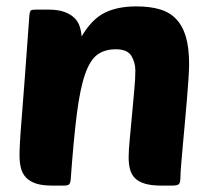

<svg xmlns="http://www.w3.org/2000/svg" viewBox="-20 -580 659 600"><path d="M382 -88Q382 -110 385.5 -145.5Q389 -181 392.5 -220.5Q396 -260 399.5 -297Q403 -334 403 -359Q403 -385 390.5 -405.5Q378 -426 342 -426Q307 -426 284 -409Q261 -392 245.5 -347Q230 -302 220 -223Q210 -144 201 -20Q200 -8 196 -4Q192 0 179 0H143Q112 0 92.5 -6.5Q73 -13 61.5 -25Q50 -37 45.5 -54.5Q41 -72 41 -95Q41 -110 42.5 -137.5Q44 -165 48 -213.5Q52 -262 57.5 -336.5Q63 -411 71 -521Q72 -543 76 -547Q79 -550 92 -550H131Q161 -550 180.5 -543Q200 -536 212 -524.5Q224 -513 229 -497.5Q234 -482 235 -466Q266 -519 306 -539.5Q346 -560 406 -560Q448 -560 479 -551Q510 -542 530.5 -520.5Q551 -499 561 -464.5Q571 -430 571 -379Q571 -363 569 -333Q567 -303 564 -267.5Q561 -232 557.5 -193.5Q554 -155 551 -122Q548 -89 546 -64Q544 -39 544 -31Q544 -9 539 -4.5Q534 0 517 0H485Q453 0 433 -6Q413 -12 402 -23Q391 -34 386.5 -50.5Q382 -67 382 -88Z"/></svg>

Font: PoetsenOne
Style: Regular
Weight: 400
Designer: Rodrigo Fuenzalida, Pablo Impallari
Foundry: Pablo Impallari, Rodrigo Fuenzalida
Version: Version 1.000; ttfautohint (v0.8) -G 200 -r 50